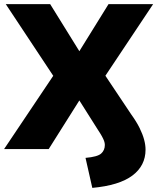

<svg xmlns="http://www.w3.org/2000/svg" viewBox="-25 -725 767 934"><path d="M424 189 391 43Q449 38 467 22Q485 6 485 -20Q485 -29 481.5 -39Q478 -49 470.5 -62.5Q463 -76 451 -94L348 -257H374L212 0H-5L262 -398V-314L3 -705H219L374 -455H348L503 -705H720L460 -315V-398L613 -169Q639 -133 654 -102.5Q669 -72 676 -46Q683 -20 683 3Q683 81 619 129Q555 177 424 189Z"/></svg>

Font: Nunito Sans 9pt Black
Style: Regular
Weight: 900
Version: Version 3.101;gftools[0.9.27]